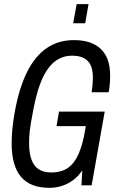

<svg xmlns="http://www.w3.org/2000/svg" viewBox="-20 -892 552 924"><path d="M218 12Q126 12 81 -41Q36 -94 36 -203Q36 -235 39.5 -271Q43 -307 50 -347Q71 -467 110 -545Q149 -623 205.5 -661Q262 -699 335 -699Q379 -699 411.5 -688Q444 -677 466 -655.5Q488 -634 499 -602.5Q510 -571 510 -527Q510 -509 508.5 -489.5Q507 -470 503 -448H421Q424 -467 425.5 -485Q427 -503 427 -518Q427 -544 421.5 -564Q416 -584 404 -597Q392 -610 373 -617Q354 -624 326 -624Q293 -624 264.5 -609.5Q236 -595 212.5 -563.5Q189 -532 171.5 -483.5Q154 -435 141 -367Q134 -331 129.5 -305Q125 -279 123 -260.5Q121 -242 120.5 -228.5Q120 -215 120 -203Q120 -154 132 -122.5Q144 -91 167.5 -76.5Q191 -62 226 -62Q276 -62 307.5 -84.5Q339 -107 358.5 -152Q378 -197 389 -262L393 -285H252L264 -355H484L421 0H372L376 -72Q358 -45 333 -26Q308 -7 278.5 2.5Q249 12 218 12ZM332 -780 349 -872H406L390 -780Z"/></svg>

Font: Archivo ExtraCondensed
Style: Italic
Weight: 400
Width: 2
Italic angle: -10°
Designer: Hector Gatti
Foundry: Omnibus-Type
Version: Version 2.001